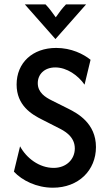

<svg xmlns="http://www.w3.org/2000/svg" viewBox="-20 -858 498 889"><path d="M236.8 -677.1 378.5 -837.5H285.4C268.1 -819.4 254.9 -802.1 238.2 -777.8C220.8 -802.1 208.3 -819.4 191 -837.5H95.1ZM225 11.1C343.8 11.1 424.3 -69.4 424.3 -177.1C424.3 -287.5 338.9 -333.3 295.8 -354.9L219.4 -393.1C190.3 -407.6 154.9 -429.2 154.9 -472.9C154.9 -513.9 185.4 -545.8 236.1 -545.8C289.6 -545.8 341.7 -509 371.5 -466L399.3 -581.2C366.7 -607.6 310.4 -636.1 240.3 -636.1C129.9 -636.1 56.9 -566.7 56.9 -466.7C56.9 -370.1 125.7 -328.5 176.4 -303.5L251.4 -265.3C275 -253.5 326.4 -227.8 326.4 -170.8C326.4 -120.1 286.8 -80.6 228.5 -80.6C161.1 -80.6 102.1 -126.4 72.9 -180.6L44.4 -63.2C82.6 -22.2 149.3 11.1 225 11.1Z"/></svg>

Font: Afacad Medium
Style: Regular
Weight: 500
Designer: Kristian Moeller
Foundry: Dicotype
Version: Version 1.000